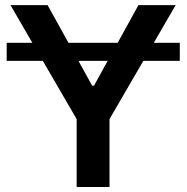

<svg xmlns="http://www.w3.org/2000/svg" viewBox="-20 -748 747 768"><path d="M699.2 -576.7V-504.4H553.2L418 -271.5V0H286.6V-271.5L151.4 -504.4H6.8V-576.7H109.4L22 -727.5H170.4L253.9 -576.7H450.7L533.7 -727.5H682.6L595.2 -576.7ZM293.9 -504.4 348.6 -405.3H356L410.6 -504.4Z"/></svg>

Font: Inter Semi Bold
Style: Regular
Weight: 600
Designer: Rasmus Andersson
Foundry: rsms
Version: Version 4.000;git-e0f93cc